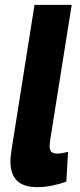

<svg xmlns="http://www.w3.org/2000/svg" viewBox="-20 -760 329 790"><path d="M122 -740H275L187 -187Q186 -179 185 -171.5Q184 -164 184 -157Q184 -149 187 -142Q190 -135 197 -131.5Q204 -128 214 -128Q225 -128 235.5 -130Q246 -132 260 -135L253 -13Q227 -3 195.5 3.5Q164 10 133 10Q77 10 50 -16.5Q23 -43 23 -95Q23 -107 24.5 -120.5Q26 -134 28 -147Z"/></svg>

Font: Georama ExtraCondensed Thin
Style: Bold Italic
Weight: 700
Italic angle: -9°
Version: Version 1.001